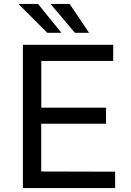

<svg xmlns="http://www.w3.org/2000/svg" viewBox="-20 -949 660 969"><path d="M95.5 0V-723H551.5L551 -641.5H188.5V-405.5H515V-324.5H188V-83.5L561 -82.5V0ZM218.5 -783.5 73 -929H172L290 -783.5ZM358 -783.5 235 -929H331.5L429.5 -783.5Z"/></svg>

Font: Public Sans Thin
Style: Regular
Weight: 400
Version: Version 2.001